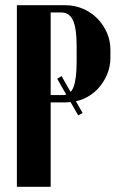

<svg xmlns="http://www.w3.org/2000/svg" viewBox="-20 -719 470 739"><path d="M230 -699Q268 -699 300 -685Q332 -671 355 -647.5Q378 -624 391.5 -593Q405 -562 405 -528V-497Q405 -463 392 -432Q379 -401 356.5 -377Q334 -353 302.5 -339Q271 -325 233 -325H175V0H45V-699ZM275 -542Q275 -610 261 -640.5Q247 -671 216 -671H175V-353H222Q251 -353 263 -384Q275 -415 275 -482ZM217 -426 298 -284 281 -275 200 -416Z"/></svg>

Font: Moniqa Black Heading
Style: Regular
Weight: 900
Designer: Rajesh Rajput
Foundry: Rajesh Rajput
Version: Version 1.000